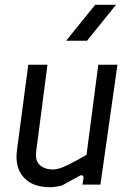

<svg xmlns="http://www.w3.org/2000/svg" viewBox="-20 -770 560 801"><path d="M188 11Q115 11 78 -31Q41 -73 51 -145L98 -500H178L131 -139Q126 -99 146.5 -81Q167 -63 202 -63Q213 -63 227 -67Q241 -71 267.5 -84Q294 -97 341 -124L390 -500H470L399 0H324L328 -25Q330 -34 324.5 -37.5Q319 -41 311 -36Q289 -24 271 -14Q253 -4 238 4Q226 7 213 9Q200 11 188 11ZM256 -600 377 -750H464L343 -600Z"/></svg>

Font: Finlandica
Style: Italic
Weight: 400
Italic angle: -8°
Designer: Niklas Ekholm, Juho Hiilivirta, Jaakko Suomalainen
Foundry: Helsinki Type Studio
Version: Version 1.064